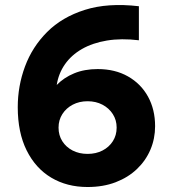

<svg xmlns="http://www.w3.org/2000/svg" viewBox="-20 -735 688 770"><path d="M331.2 15Q248.5 15 185.6 -22.5Q122.6 -60 86.9 -131.8Q51.2 -203.5 51.2 -305.2Q51.2 -390 80.3 -468.5Q109.4 -547 169 -606.7Q228.6 -666.4 320.2 -695.4Q411.8 -724.5 537 -710V-573.5Q466.2 -582 408.7 -572.4Q351.1 -562.8 308.6 -538.4Q266.1 -514 240.4 -477.1Q214.6 -440.1 207.5 -394.2Q236.2 -423.9 277.4 -440.9Q318.5 -458 371.8 -458Q441.4 -458 493.2 -428.6Q545.1 -399.2 573.6 -347.5Q602 -295.8 602 -229Q602 -179 583.3 -134.9Q564.6 -90.9 529.2 -57.1Q493.9 -23.4 443.9 -4.2Q393.9 15 331.2 15ZM331.2 -117.8Q365 -117.8 391.2 -131.4Q417.5 -145 432.6 -168.8Q447.8 -192.6 447.8 -223.2Q447.8 -253.6 432.4 -277.5Q417.1 -301.4 390.8 -315.2Q364.5 -329 331.2 -329Q298 -329 271.7 -315.2Q245.4 -301.4 230.1 -277.5Q214.8 -253.6 214.8 -223.2Q214.8 -192.6 229.8 -168.8Q244.9 -145 271.2 -131.4Q297.5 -117.8 331.2 -117.8Z"/></svg>

Font: Geologica-Sharp
Style: Regular
Weight: 100
Designer: Sindre Bremnes, Frode Helland
Foundry: Monokrom Skriftforlag AS
Version: Version 1.010;gftools[0.9.28]